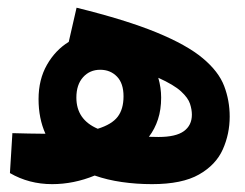

<svg xmlns="http://www.w3.org/2000/svg" viewBox="-20 -467 626 491"><path d="M113.3 3.9Q54.2 3.9 5.4 -24.4L11.7 -126.5Q32.7 -126 53.2 -125.5Q73.7 -125 90.3 -125Q93.3 -125 96.2 -125Q78.6 -164.1 78.6 -213.4Q78.6 -263.7 100.1 -301.3Q121.6 -338.9 155.8 -359.9L175.8 -447.3Q302.7 -416 380.4 -384Q458 -352.1 498.5 -318.1Q539.1 -284.2 553.2 -247.1Q567.4 -210 567.4 -168.9Q567.4 -124.5 549.8 -85Q532.2 -45.4 489 -20.8Q445.8 3.9 368.7 3.9Q328.6 3.9 291.5 -1.5Q254.4 -6.8 222.2 -18.1Q168.5 3.9 113.3 3.9ZM230 -137.7Q266.1 -148.9 281 -168.5Q295.9 -188 295.9 -220.7Q295.9 -253.9 279.1 -271.2Q262.2 -288.6 236.3 -288.6Q209.5 -288.6 192.4 -269.5Q175.3 -250.5 175.3 -217.3Q175.3 -161.1 230 -137.7ZM360.8 -117.2Q372.6 -116.7 385.3 -116.7Q429.7 -116.7 450.2 -131.6Q470.7 -146.5 470.7 -173.8Q470.7 -187 465.8 -201.9Q460.9 -216.8 442.9 -233.4Q424.8 -250 384.8 -268.1Q392.1 -242.7 392.1 -217.3Q392.1 -186.5 384 -161.9Q376 -137.2 360.8 -117.2Z"/></svg>

Font: CaskaydiaCove NFP SemiBold
Style: Regular
Weight: 600
Designer: Aaron Bell
Foundry: Saja Typeworks
Version: Version 2111.001; VTT 6.35;Nerd Fonts 3.1.1